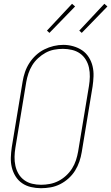

<svg xmlns="http://www.w3.org/2000/svg" viewBox="-20 -982 585 1010"><path d="M195 8Q169 8 143 2Q117 -4 96 -18.5Q75 -33 61.5 -55Q48 -77 42 -102Q36 -127 37 -154Q38 -181 42 -208L99 -553Q103 -578 111.5 -603Q120 -628 134.5 -650.5Q149 -673 169 -691.5Q189 -710 213 -722Q237 -734 262.5 -740Q288 -746 313 -746Q340 -746 366 -738.5Q392 -731 412.5 -717Q433 -703 447 -681Q461 -659 467 -633.5Q473 -608 472 -581Q471 -554 467 -527L410 -182Q406 -157 397.5 -132Q389 -107 375 -84.5Q361 -62 340.5 -43.5Q320 -25 296 -13Q272 -1 246.5 3.5Q221 8 196 8Q196 8 195.5 8Q195 8 195 8ZM196 -10Q219 -10 242.5 -14.5Q266 -19 287.5 -30Q309 -41 327.5 -58Q346 -75 359 -95.5Q372 -116 379.5 -139Q387 -162 391 -185L448 -530Q452 -554 452.5 -578.5Q453 -603 448 -626Q443 -649 431 -668.5Q419 -688 400.5 -701Q382 -714 358.5 -719.5Q335 -725 311 -725Q287 -725 264 -720.5Q241 -716 220 -704.5Q199 -693 180.5 -676Q162 -659 149.5 -638.5Q137 -618 129.5 -595.5Q122 -573 118 -550L61 -205Q57 -181 56.5 -157Q56 -133 61 -110Q66 -87 77.5 -67.5Q89 -48 107.5 -34.5Q126 -21 149 -15.5Q172 -10 196 -10ZM410 -809 397 -821 529 -962 545 -948ZM240 -809 227 -821 359 -962 375 -948Z"/></svg>

Font: Iosevka Curly Thin Oblique
Style: Regular
Weight: 100
Italic angle: -9°
Monospace: yes
Designer: Belleve Invis
Foundry: Belleve Invis
Version: Version 11.1.0; ttfautohint (v1.8.3)